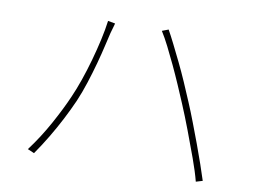

<svg xmlns="http://www.w3.org/2000/svg" viewBox="-72 -780 1144 860"><g transform="rotate(10 500.0 -350.0)"><path d="M253 -304Q269 -340 285 -386Q301 -432 315 -482Q329 -532 339.5 -579.5Q350 -627 355 -666L388 -660Q386 -652 384 -645.5Q382 -639 380 -631.5Q378 -624 375 -614Q370 -594 361.5 -556.5Q353 -519 340.5 -473Q328 -427 312.5 -379Q297 -331 279 -289Q260 -246 237 -201.5Q214 -157 187.5 -112.5Q161 -68 131 -25L101 -38Q149 -102 188.5 -174Q228 -246 253 -304ZM745 -360Q729 -398 711 -439.5Q693 -481 673.5 -522.5Q654 -564 635.5 -600.5Q617 -637 600 -664L629 -675Q643 -650 660.5 -615Q678 -580 697.5 -540Q717 -500 736 -456.5Q755 -413 773 -370Q790 -330 807.5 -284Q825 -238 842 -192.5Q859 -147 873 -106Q887 -65 897 -34L867 -25Q856 -68 835 -126Q814 -184 790.5 -246Q767 -308 745 -360Z"/></g></svg>

Font: Noto Sans SC Thin
Style: Regular
Weight: 100
Designer: Ryoko NISHIZUKA 西塚涼子 (kana, bopomofo & ideographs); Paul D. Hunt (Latin, Greek & Cyrillic); Sandoll Communications 산돌커뮤니
Foundry: Adobe
Version: Version 2.004-H2;hotconv 1.0.118;makeotfexe 2.5.65603